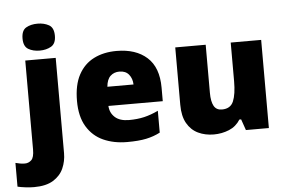

<svg xmlns="http://www.w3.org/2000/svg" viewBox="-114 -868 1789 1200"><g transform="rotate(-5 780.5 -268.0)"><path d="M61 -691Q61 -742 90.5 -759Q120 -776 162 -776Q203 -776 233.5 -759Q264 -742 264 -691Q264 -642 233.5 -624.5Q203 -607 162 -607Q120 -607 90.5 -624.5Q61 -642 61 -691ZM52 240Q29 240 -1 236.5Q-31 233 -51 228V79Q-35 83 -21.5 85.5Q-8 88 8 88Q31 88 48.5 71.5Q66 55 66 5V-553H257V45Q257 95 237.5 139.5Q218 184 173 212Q128 240 52 240Z M639 -563Q760 -563 830 -500Q900 -437 900 -310V-225H559Q561 -182 591.5 -154Q622 -126 680 -126Q732 -126 775 -136Q818 -146 864 -168V-31Q824 -10 776.5 0Q729 10 657 10Q573 10 507.5 -19.5Q442 -49 404 -112Q366 -175 366 -273Q366 -373 400.5 -437Q435 -501 496.5 -532Q558 -563 639 -563ZM646 -433Q612 -433 589.5 -412Q567 -391 563 -345H727Q726 -382 705.5 -407.5Q685 -433 646 -433Z M1546 -553V0H1402L1378 -69H1367Q1341 -27 1296 -8.5Q1251 10 1200 10Q1146 10 1102 -11Q1058 -32 1032.5 -77Q1007 -122 1007 -193V-553H1198V-251Q1198 -197 1213.5 -169Q1229 -141 1264 -141Q1318 -141 1336.5 -185Q1355 -229 1355 -311V-553Z"/></g></svg>

Font: Noto Sans Meetei Mayek Black
Style: Regular
Weight: 900
Designer: Monotype Design Team and Neelakash Kshetrimayum
Foundry: Monotype Imaging Inc.
Version: Version 2.002; ttfautohint (v1.8.4.7-5d5b)